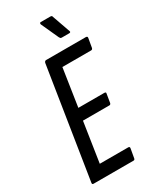

<svg xmlns="http://www.w3.org/2000/svg" viewBox="-211 -897 792 961"><g transform="rotate(-30 185.0 -416.5)"><path d="M28 0Q19 0 21 -10L121 -645Q124 -655 132 -655H361Q372 -655 370 -645L361 -593Q359 -584 351 -584H185L152 -367H302Q313 -367 310 -358L302 -309Q300 -300 293 -300H140L105 -71H269Q279 -71 277 -61L268 -10Q267 0 259 0ZM256 -713Q251 -713 248.5 -715.5Q246 -718 244 -722L198 -823Q197 -828 198.5 -830.5Q200 -833 204 -833H258Q263 -833 266 -831.5Q269 -830 270 -824L306 -722Q308 -718 306 -715.5Q304 -713 299 -713Z"/></g></svg>

Font: Sofia Sans Extra Condensed Medium
Style: Italic
Weight: 500
Italic angle: -9°
Version: Version 4.100